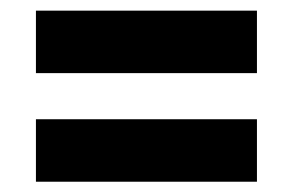

<svg xmlns="http://www.w3.org/2000/svg" viewBox="-20 -493 558 366"><path d="M48.5 -146.6V-265.7H469.8V-146.6ZM48.5 -353.6V-472.7H469.8V-353.6Z"/></svg>

Font: Anek Odia Medium
Style: Regular
Weight: 500
Designer: Yesha Goshar & Mahesh Sahu (Odia), Yesha Goshar (Latin)
Foundry: Ek Type
Version: Version 1.003